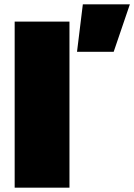

<svg xmlns="http://www.w3.org/2000/svg" viewBox="-20 -870 622 890"><path d="M48 -770H302V0H48ZM364 -850H582L507 -630H337Z"/></svg>

Font: Unbounded Black
Style: Regular
Weight: 900
Designer: Luke Prowse, Jean-Baptiste Morizot, Fátima Lázaro, Florian Runge
Foundry: NaN
Version: Version 1.701;gftools[0.9.28.dev5+ged2979d]